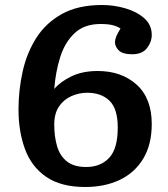

<svg xmlns="http://www.w3.org/2000/svg" viewBox="-20 -734 674 768"><path d="M321 14Q224 14 165 -26.5Q106 -67 80 -137.5Q54 -208 54 -296Q54 -373 70.5 -447.5Q87 -522 125 -582Q163 -642 227.5 -678Q292 -714 388 -714Q435 -714 480.5 -701Q526 -688 556.5 -661.5Q587 -635 587 -594Q587 -566 568 -541.5Q549 -517 509 -517Q470 -517 455 -532.5Q440 -548 440 -564Q440 -576 445 -588Q450 -600 462 -620Q448 -629 430 -633.5Q412 -638 382 -638Q317 -638 278 -601Q239 -564 220.5 -504.5Q202 -445 197 -378Q220 -406 264.5 -428Q309 -450 371 -450Q466 -450 526.5 -395.5Q587 -341 587 -238Q587 -156 553 -99.5Q519 -43 459 -14.5Q399 14 321 14ZM325 -66Q382 -66 416.5 -102.5Q451 -139 451 -224Q451 -299 418 -331Q385 -363 329 -363Q296 -363 265.5 -349.5Q235 -336 216 -308Q197 -280 197 -236Q197 -187 208.5 -148.5Q220 -110 248 -88Q276 -66 325 -66Z"/></svg>

Font: Literata 7pt SemiBold
Style: Regular
Weight: 600
Designer: Latin by Veronika Burian and Jose Scaglione. Greek by Irene Vlachou. Cyrillic by Vera Evstafieva.
Foundry: TypeTogether
Version: Version 3.002